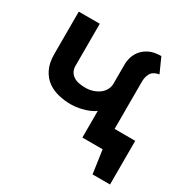

<svg xmlns="http://www.w3.org/2000/svg" viewBox="-148 -641 872 895"><g transform="rotate(30 287.5 -194.0)"><path d="M436 -110V0H449L467 125H561V-110ZM340 0H450V-364Q450 -390 461 -409.5Q472 -429 504 -435L469 -513Q433 -513 408.5 -502Q384 -491 368.5 -473Q353 -455 346.5 -434Q340 -413 340 -392V-290Q340 -273 332 -258Q324 -243 310 -232Q296 -221 276.5 -214.5Q257 -208 235 -208Q215 -208 198.5 -211.5Q182 -215 170 -223.5Q158 -232 151.5 -244.5Q145 -257 145 -275V-500H32V-272Q32 -224 48 -192Q64 -160 89.5 -141.5Q115 -123 148 -115Q181 -107 214 -107Q239 -107 264.5 -112.5Q290 -118 310 -126.5Q330 -135 340 -144Z"/></g></svg>

Font: Advent Pro Expanded
Style: Bold
Weight: 700
Width: 7
Designer: VivaRado, Andreas Kalpakidis
Foundry: VivaRado, Andreas Kalpakidis
Version: Version 3.000